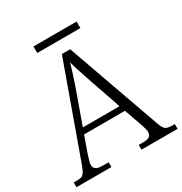

<svg xmlns="http://www.w3.org/2000/svg" viewBox="-193 -976 1061 1118"><g transform="rotate(-30 338.0 -417.5)"><path d="M-2 0V-32H19Q40 -32 51.5 -36.5Q63 -41 71.5 -55Q80 -69 90 -96L312 -714H368L592 -83Q600 -61 608 -50.5Q616 -40 628 -36Q640 -32 661 -32H678V0H435V-32H463Q496 -32 508 -41.5Q520 -51 520 -71Q520 -80 517 -92Q514 -104 510 -116Q506 -128 503 -136L465 -244H190L153 -140Q150 -131 146 -118Q142 -105 138.5 -92.5Q135 -80 135 -71Q135 -51 148.5 -41.5Q162 -32 196 -32H233V0ZM204 -283H451L382 -483Q373 -511 362.5 -540.5Q352 -570 343.5 -598Q335 -626 329 -648Q324 -628 315.5 -602Q307 -576 298 -547.5Q289 -519 279 -492ZM191 -791V-835H481V-791Z"/></g></svg>

Font: Noto Serif Kannada Light
Style: Regular
Weight: 300
Version: Version 2.003